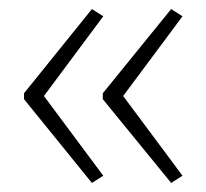

<svg xmlns="http://www.w3.org/2000/svg" viewBox="-20 -488 455 424"><path d="M33 -282 183 -468 208 -452 77 -276 208 -100 183 -84 33 -269ZM207 -282 358 -468 383 -452 252 -276 383 -100 358 -84 207 -269Z"/></svg>

Font: Noto Sans Gujarati SemiCondensed ExtraLight
Style: Regular
Weight: 200
Width: 4
Designer: Jelle Bosma - Monotype Design Team, Universal Thirst
Foundry: Monotype Imaging Inc.
Version: Version 2.106; ttfautohint (v1.8.4.7-5d5b)